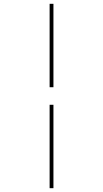

<svg xmlns="http://www.w3.org/2000/svg" viewBox="-20 -843 540 1006"><path d="M240 -386V-823H260V-386ZM240 143V-294H260V143Z"/></svg>

Font: Iosevka SS04 Thin
Style: Regular
Weight: 100
Monospace: yes
Designer: Belleve Invis
Foundry: Belleve Invis
Version: Version 19.0.0; ttfautohint (v1.8.4)